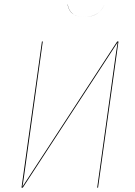

<svg xmlns="http://www.w3.org/2000/svg" viewBox="-20 -873 628 893"><path d="M436 0H432L518 -617L527 -676L86 0H80L175 -680H179L91 -47Q86 -12 84 -4L525 -680H531ZM294 -853 295 -852Q299 -825 318 -809.5Q337 -794 373 -794Q440 -794 465 -850Q453 -822 429 -808Q405 -794 373 -794Q303 -794 294 -853Z"/></svg>

Font: Fira Sans Condensed Four
Style: Italic
Weight: 100
Width: 3
Italic angle: -8°
Designer: bBox Type GmbH & Carrois Corporate GbR & Edenspiekermann AG
Foundry: bBox Type GmbH & Carrois Corporate GbR & Edenspiekermann AG
Version: Version 4.301